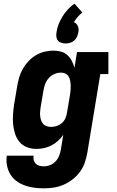

<svg xmlns="http://www.w3.org/2000/svg" viewBox="-20 -804 640 1047"><path d="M219 223Q192 223 165.5 219.5Q139 216 114.5 207Q90 198 69.5 183Q49 168 36 146Q23 124 18 97.5Q13 71 17 45H163Q161 57 164 69Q167 81 175 89Q183 97 195 100Q207 103 219 103Q237 103 254 96Q271 89 283.5 75.5Q296 62 302.5 45Q309 28 312 11L325 -69Q313 -51 296.5 -36Q280 -21 260.5 -11Q241 -1 220 3.5Q199 8 178 8Q151 8 126.5 -1.5Q102 -11 86 -30.5Q70 -50 62 -75Q54 -100 51.5 -126.5Q49 -153 51 -180.5Q53 -208 57 -235L74 -335Q78 -359 85 -383Q92 -407 105 -429.5Q118 -452 136 -471Q154 -490 176 -503Q198 -516 222.5 -522Q247 -528 271 -528Q292 -528 312.5 -522.5Q333 -517 347.5 -503.5Q362 -490 371.5 -472Q381 -454 386 -434L400 -520H571V-400H527L456 30Q451 57 442 83.5Q433 110 416 133Q399 156 376 174Q353 192 326.5 203.5Q300 215 273 219Q246 223 219 223ZM259 -112Q274 -112 289.5 -117Q305 -122 317 -132.5Q329 -143 336 -158Q343 -173 345 -188L362 -288Q364 -301 365 -314Q366 -327 365.5 -339.5Q365 -352 362.5 -364.5Q360 -377 354 -387Q348 -397 337 -402.5Q326 -408 313 -408Q295 -408 278 -401Q261 -394 248 -380.5Q235 -367 228 -350Q221 -333 218 -316L201 -216Q199 -204 198.5 -191.5Q198 -179 199.5 -167.5Q201 -156 205 -145.5Q209 -135 216.5 -127Q224 -119 235.5 -115.5Q247 -112 259 -112ZM338 -567Q326 -567 314.5 -570.5Q303 -574 296 -582.5Q289 -591 287.5 -603Q286 -615 288 -627Q291 -650 299.5 -671.5Q308 -693 320.5 -713.5Q333 -734 349.5 -752Q366 -770 386 -784L429 -736Q415 -725 403.5 -711.5Q392 -698 383 -683Q391 -680 396.5 -674Q402 -668 405 -660.5Q408 -653 408.5 -644.5Q409 -636 407 -627Q405 -615 399.5 -603Q394 -591 384 -582.5Q374 -574 362 -570.5Q350 -567 338 -567Z"/></svg>

Font: Iosevka Etoile Heavy Oblique
Style: Regular
Weight: 900
Italic angle: -9°
Designer: Belleve Invis
Foundry: Belleve Invis
Version: Version 15.5.2; ttfautohint (v1.8.4)